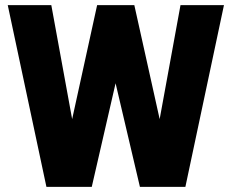

<svg xmlns="http://www.w3.org/2000/svg" viewBox="-20 -731 909 751"><path d="M604.5 -265.1 686 -710.9H856L705.1 0H527.3L432.1 -405.3L338.9 0H161.6L10.3 -710.9H180.7L262.2 -265.1L359.9 -710.9H505.4Z"/></svg>

Font: Roboto
Style: Regular
Weight: 900
Designer: Google
Version: Version 2.001171; 2014